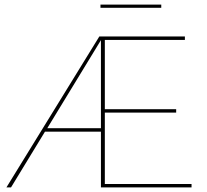

<svg xmlns="http://www.w3.org/2000/svg" viewBox="-20 -817 904 837"><path d="M683 -783H418V-797H683ZM815 -15V0H420V-243H176L28 0H8L413 -658H786V-643H437V-341H748V-326H437V-15ZM420 -258V-642L186 -258Z"/></svg>

Font: Ysabeau Infant Thin
Style: Regular
Weight: 200
Designer: Christian Thalmann (Catharsis Fonts)
Version: Version 0.003